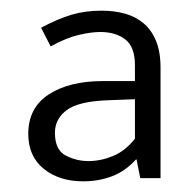

<svg xmlns="http://www.w3.org/2000/svg" viewBox="-20 -608 362 360"><path d="M57 -556Q89 -573 114.5 -580.5Q140 -588 171 -588Q194 -588 214 -582.5Q234 -577 249 -564.5Q264 -552 272.5 -531.5Q281 -511 281 -481V-274H243L236 -309H235Q215 -287 190 -277.5Q165 -268 136 -268Q91 -268 62 -291.5Q33 -315 33 -357Q33 -406 71.5 -431Q110 -456 173 -456H233V-486Q233 -520 215 -534Q197 -548 168 -548Q151 -548 127.5 -542.5Q104 -537 75 -521ZM233 -422 182 -420Q127 -418 105 -401.5Q83 -385 83 -359Q83 -327 103 -316.5Q123 -306 146 -306Q169 -306 192 -315.5Q215 -325 233 -348Z"/></svg>

Font: Mukta Malar Light
Style: Regular
Weight: 300
Designer: Aadarsh Rajan, Girish Dalvi, Yashodeep Gholap
Foundry: Ek Type
Version: Version 2.538;PS 1.000;hotconv 16.6.51;makeotf.lib2.5.65220;